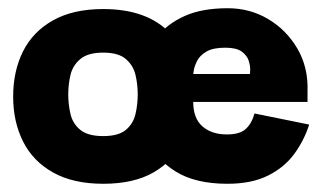

<svg xmlns="http://www.w3.org/2000/svg" viewBox="-20 -437 794 467"><path d="M231 10Q158 10 109 -17.5Q60 -45 36 -93Q12 -141 12 -202Q12 -264 36 -312Q60 -360 109 -387.5Q158 -415 231 -415Q338 -415 393.5 -356.5Q449 -298 449 -202Q449 -142 425.5 -94Q402 -46 354 -18Q306 10 231 10ZM231 -106Q268 -106 286 -121Q304 -136 309.5 -159.5Q315 -183 315 -207Q315 -232 309.5 -255Q304 -278 286 -293.5Q268 -309 231 -309Q194 -309 175.5 -293.5Q157 -278 151.5 -255Q146 -232 146 -207Q146 -183 151.5 -159.5Q157 -136 175.5 -121Q194 -106 231 -106ZM533 10Q455 10 407 -20Q359 -50 337.5 -97.5Q316 -145 316 -197Q316 -238 326.5 -277Q337 -316 362 -347.5Q387 -379 429 -398Q471 -417 534 -417Q588 -417 632.5 -390.5Q677 -364 703.5 -318.5Q730 -273 728 -215Q728 -215 728 -204.5Q728 -194 728 -189H450Q450 -149 472.5 -129.5Q495 -110 532 -110Q564 -110 578.5 -124Q593 -138 599 -161L732 -134Q720 -96 696 -63Q672 -30 632 -10Q592 10 533 10ZM450 -257H588Q588 -257 588.5 -266.5Q589 -276 585 -289Q581 -302 568 -311.5Q555 -321 528 -321Q498 -321 482 -311.5Q466 -302 459.5 -289Q453 -276 451.5 -266.5Q450 -257 450 -257Z"/></svg>

Font: Darker Grotesque Black
Style: Regular
Weight: 900
Designer: Gabriel Lam
Foundry: TypeRant
Version: Version 1.000;gftools[0.9.28]